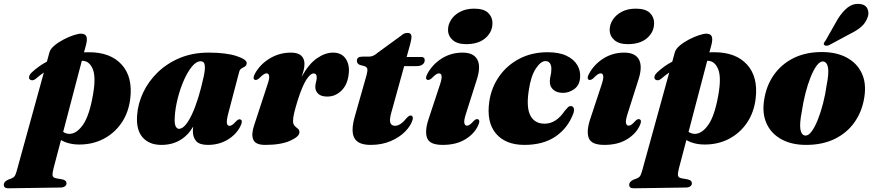

<svg xmlns="http://www.w3.org/2000/svg" viewBox="-113 -749 4584 1009"><path d="M74.5 -334.5Q66 -327.5 57 -327.2Q48 -327 42.5 -333Q37.5 -339 40.8 -349.2Q44 -359.5 55 -369.5Q72 -385 91.5 -399.2Q111 -413.5 133.5 -425L147 -474.5Q152 -492 172.8 -509.5Q193.5 -527 220.8 -541.2Q248 -555.5 273.2 -563.8Q298.5 -572 312 -572Q334.5 -572 340.8 -557.8Q347 -543.5 339 -512.5L328.5 -474Q341.5 -474.5 354.5 -474.5Q467.5 -474.5 526.5 -409.5Q585.5 -344.5 571.5 -230Q562.5 -157 525.5 -103Q488.5 -49 431.2 -19.2Q374 10.5 304.5 10.5Q274.5 10.5 250.2 4.2Q226 -2 207.5 -13L168 137Q162 161 163.2 172.8Q164.5 184.5 182.5 188L213.5 193.5Q236.5 198 236.5 214.5Q236.5 224 228.2 230Q220 236 206.5 236.5L-70 240.5Q-93 240.5 -93 222Q-93 214 -88 207.8Q-83 201.5 -70 195Q-45 187 -38 179Q-31 171 -25.5 150.5L117.5 -368Q95.5 -353 74.5 -334.5ZM321 -429.5Q319 -429.5 317 -429.5L219 -56Q233.5 -46 251.5 -45.5Q289.5 -45.5 323 -93.2Q356.5 -141 375.5 -250Q392 -342.5 374.8 -385.2Q357.5 -428 321 -429.5Z M1086.5 -152.5Q1076.5 -114.5 1079.5 -101Q1082.5 -87.5 1093 -87.5Q1107 -87.5 1128 -112Q1136.5 -120 1141.2 -121.5Q1146 -123 1151 -121Q1165 -115 1150.5 -86Q1129.5 -43 1083.8 -15.2Q1038 12.5 979.5 12.5Q936 12.5 918.2 -7.2Q900.5 -27 900.5 -61Q900.5 -70.5 902 -83.5Q875 -37 832.8 -12.2Q790.5 12.5 735.5 12.5Q671 12.5 636.5 -27Q602 -66.5 607.5 -142Q611.5 -203.5 639.2 -262.5Q667 -321.5 716 -369Q765 -416.5 832.5 -444.5Q900 -472.5 983 -472.5Q1076 -472.5 1130.8 -454.2Q1185.5 -436 1183.5 -416.5Q1182 -404 1173.8 -399.2Q1165.5 -394.5 1156.5 -389.5Q1147.5 -384.5 1144 -371.5ZM805.5 -135.5Q803 -99 810 -85.5Q817 -72 827.5 -72Q859.5 -72 894.8 -146.2Q930 -220.5 957.5 -346.5Q966 -386 963 -406.5Q960 -427 941.5 -427Q918.5 -427 895.5 -399Q872.5 -371 853 -326.5Q833.5 -282 820.8 -231.2Q808 -180.5 805.5 -135.5Z M1226 -329.5Q1213 -335.5 1226.5 -361.5Q1253.5 -411 1304.5 -441.8Q1355.5 -472.5 1415.5 -472.5Q1452.5 -472.5 1469.8 -456.8Q1487 -441 1487 -413.5Q1487 -397.5 1482.8 -380Q1478.5 -362.5 1472 -344.5Q1508.5 -412 1552 -442.2Q1595.5 -472.5 1637 -472.5Q1681 -472.5 1702.8 -441.8Q1724.5 -411 1720 -364.5Q1714.5 -305.5 1682.2 -273.5Q1650 -241.5 1607 -241.5Q1575.5 -241.5 1559.8 -255.8Q1544 -270 1544 -292Q1544 -305.5 1547.8 -318.2Q1551.5 -331 1551.5 -342.5Q1551.5 -363 1535 -363Q1518 -363 1496.5 -329.5Q1475 -296 1450.5 -218.5Q1439 -181 1433 -155.8Q1427 -130.5 1427 -113.5Q1427 -96.5 1435.2 -88Q1443.5 -79.5 1452 -73Q1460.5 -66.5 1460.5 -54Q1460.5 -31 1411.5 -9.2Q1362.5 12.5 1280.5 12.5Q1229 12.5 1217.8 -15.8Q1206.5 -44 1223 -92L1293 -305.5Q1304 -337.5 1301.2 -350.5Q1298.5 -363.5 1288.5 -363.5Q1281 -363.5 1272.5 -358Q1264 -352.5 1249 -337.5Q1235.5 -326 1226 -329.5Z M1803 -401 1778 -408Q1762.5 -414 1762.5 -430Q1762.5 -451.5 1792.5 -451.5H1827.5Q1849.5 -451.5 1872.5 -472.5L1995.5 -562Q2010 -576 2028.5 -576Q2049.5 -576 2049.5 -555.5Q2049.5 -550 2048 -540.5Q2046.5 -531 2043 -518.5L2024 -449.5H2101Q2119 -449.5 2119 -433Q2119 -418.5 2107.5 -410Q2096 -401.5 2076.5 -401.5H2011L1942.5 -154Q1932.5 -116.5 1938.8 -102.2Q1945 -88 1963.5 -88Q1991.5 -88 2023.5 -128Q2036 -142 2045 -142Q2051.5 -142 2054.8 -136.2Q2058 -130.5 2055.5 -120Q2046 -88 2016 -57.5Q1986 -27 1939.5 -7.2Q1893 12.5 1835 12.5Q1768.5 12.5 1749 -24Q1729.5 -60.5 1752 -138.5L1813 -353Q1819.5 -376.5 1817.2 -386.8Q1815 -397 1803 -401Z M2336.5 -517Q2290.5 -517 2266 -538.5Q2241.5 -560 2241.5 -592.5Q2241.5 -620.5 2258.2 -646Q2275 -671.5 2305.8 -687.5Q2336.5 -703.5 2378.5 -703.5Q2429.5 -703.5 2452.2 -681.5Q2475 -659.5 2475 -628Q2475 -581 2438.2 -549Q2401.5 -517 2336.5 -517ZM2336 -152.5Q2324 -115.5 2327.2 -102Q2330.5 -88.5 2341 -88.5Q2355 -88.5 2376 -113Q2384.5 -121 2389.2 -122.5Q2394 -124 2399 -122Q2413 -116 2398.5 -87Q2377.5 -43.5 2330 -15.5Q2282.5 12.5 2213.5 12.5Q2145.5 12.5 2131.8 -23.2Q2118 -59 2139 -122.5L2199.5 -305.5Q2210 -337.5 2207.5 -350.5Q2205 -363.5 2194.5 -363.5Q2187 -363.5 2178.5 -358Q2170 -352.5 2155.5 -337.5Q2141.5 -326 2132.5 -329.5Q2119 -335.5 2133 -361.5Q2159.5 -410.5 2208.2 -441.5Q2257 -472.5 2318 -472.5Q2376 -472.5 2395.5 -435.8Q2415 -399 2392.5 -330Z M2753 -428Q2729 -428 2702.8 -388.5Q2676.5 -349 2665.5 -272Q2652 -182.5 2674.8 -140.8Q2697.5 -99 2749 -99Q2810 -99 2855.5 -167.5Q2866 -180 2872.5 -186Q2879 -192 2888 -191.5Q2897.5 -191 2901.8 -181.5Q2906 -172 2900.5 -154Q2872 -76.5 2807 -32Q2742 12.5 2643 12.5Q2543.5 12.5 2493 -47.5Q2442.5 -107.5 2458.5 -216.5Q2469 -288.5 2510 -347.2Q2551 -406 2616.2 -440.2Q2681.5 -474.5 2765 -474.5Q2825.5 -474.5 2864.5 -455.8Q2903.5 -437 2921.2 -406.2Q2939 -375.5 2935.5 -340.5Q2932.5 -301 2905 -281Q2877.5 -261 2845.5 -261Q2813 -261 2794.2 -277.8Q2775.5 -294.5 2776.5 -322.5Q2777.5 -342 2781 -354.2Q2784.5 -366.5 2784.5 -387Q2785 -404.5 2777.2 -416.2Q2769.5 -428 2753 -428Z M3186 -517Q3140 -517 3115.5 -538.5Q3091 -560 3091 -592.5Q3091 -620.5 3107.8 -646Q3124.5 -671.5 3155.2 -687.5Q3186 -703.5 3228 -703.5Q3279 -703.5 3301.8 -681.5Q3324.5 -659.5 3324.5 -628Q3324.5 -581 3287.8 -549Q3251 -517 3186 -517ZM3185.5 -152.5Q3173.5 -115.5 3176.8 -102Q3180 -88.5 3190.5 -88.5Q3204.5 -88.5 3225.5 -113Q3234 -121 3238.8 -122.5Q3243.5 -124 3248.5 -122Q3262.5 -116 3248 -87Q3227 -43.5 3179.5 -15.5Q3132 12.5 3063 12.5Q2995 12.5 2981.2 -23.2Q2967.5 -59 2988.5 -122.5L3049 -305.5Q3059.5 -337.5 3057 -350.5Q3054.5 -363.5 3044 -363.5Q3036.5 -363.5 3028 -358Q3019.5 -352.5 3005 -337.5Q2991 -326 2982 -329.5Q2968.5 -335.5 2982.5 -361.5Q3009 -410.5 3057.8 -441.5Q3106.5 -472.5 3167.5 -472.5Q3225.5 -472.5 3245 -435.8Q3264.5 -399 3242 -330Z M3361 -334.5Q3352.5 -327.5 3343.5 -327.2Q3334.5 -327 3329 -333Q3324 -339 3327.2 -349.2Q3330.5 -359.5 3341.5 -369.5Q3358.5 -385 3378 -399.2Q3397.5 -413.5 3420 -425L3433.5 -474.5Q3438.5 -492 3459.2 -509.5Q3480 -527 3507.2 -541.2Q3534.5 -555.5 3559.8 -563.8Q3585 -572 3598.5 -572Q3621 -572 3627.2 -557.8Q3633.5 -543.5 3625.5 -512.5L3615 -474Q3628 -474.5 3641 -474.5Q3754 -474.5 3813 -409.5Q3872 -344.5 3858 -230Q3849 -157 3812 -103Q3775 -49 3717.8 -19.2Q3660.5 10.5 3591 10.5Q3561 10.5 3536.8 4.2Q3512.5 -2 3494 -13L3454.5 137Q3448.5 161 3449.8 172.8Q3451 184.5 3469 188L3500 193.5Q3523 198 3523 214.5Q3523 224 3514.8 230Q3506.5 236 3493 236.5L3216.5 240.5Q3193.5 240.5 3193.5 222Q3193.5 214 3198.5 207.8Q3203.5 201.5 3216.5 195Q3241.5 187 3248.5 179Q3255.5 171 3261 150.5L3404 -368Q3382 -353 3361 -334.5ZM3607.5 -429.5Q3605.5 -429.5 3603.5 -429.5L3505.5 -56Q3520 -46 3538 -45.5Q3576 -45.5 3609.5 -93.2Q3643 -141 3662 -250Q3678.5 -342.5 3661.2 -385.2Q3644 -428 3607.5 -429.5Z M4205.5 -475.5Q4283 -475.5 4337 -446.2Q4391 -417 4415.8 -364.2Q4440.5 -311.5 4429.5 -240Q4418.5 -165.5 4379 -108.5Q4339.5 -51.5 4274.8 -19.5Q4210 12.5 4123.5 12.5Q4048 12.5 3994.5 -16.5Q3941 -45.5 3916.2 -98.2Q3891.5 -151 3902.5 -222Q3913.5 -298 3953.5 -355Q3993.5 -412 4057.5 -443.8Q4121.5 -475.5 4205.5 -475.5ZM4118.5 -36.5Q4135 -35 4152 -57.8Q4169 -80.5 4184.5 -119.2Q4200 -158 4212.2 -205.2Q4224.5 -252.5 4231 -300.5Q4243.5 -362.5 4238.5 -392.8Q4233.5 -423 4213 -426Q4196.5 -427.5 4179.5 -405Q4162.5 -382.5 4147 -343.8Q4131.5 -305 4119.5 -257.5Q4107.5 -210 4100.5 -162.5Q4088.5 -100.5 4093.2 -70Q4098 -39.5 4118.5 -36.5ZM4290 -649.5Q4314.5 -688.5 4342 -709.8Q4369.5 -731 4402 -728.5Q4434.5 -726 4445 -704.2Q4455.5 -682.5 4447 -659.5Q4437 -629.5 4413.8 -609Q4390.5 -588.5 4356 -572L4242.5 -511Q4235 -508.5 4228.2 -508.8Q4221.5 -509 4218.5 -513Q4214.5 -518 4217.2 -523.5Q4220 -529 4225 -535Z"/></svg>

Font: Fraunces 72pt Black
Style: Italic
Weight: 900
Italic angle: -16°
Version: Version 1.000;[b76b70a41]